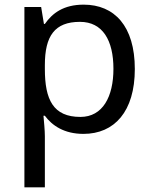

<svg xmlns="http://www.w3.org/2000/svg" viewBox="-20 -566 648 826"><path d="M85 240H173V20C173 -5 169 -45 167 -68H173C204 -26 256 10 339 10C472 10 560 -86 560 -269C560 -454 472 -546 340 -546C253 -546 205 -509 173 -463H169L157 -536H85ZM326 -63C209 -63 173 -137 173 -269V-286C173 -411 215 -472 324 -472C422 -472 468 -392 468 -270C468 -150 422 -63 326 -63Z"/></svg>

Font: Noto Sans Math
Style: Regular
Weight: 400
Designer: Monotype Design Team, Delve Withrington, Jeff Kellem
Foundry: Monotype Imaging Inc., Delve Fonts LLC
Version: Version 3.000